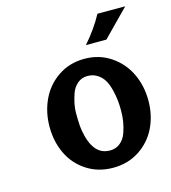

<svg xmlns="http://www.w3.org/2000/svg" viewBox="-95 -678 682 766"><g transform="rotate(-15 246.0 -295.0)"><path d="M207 -317.4Q191.9 -273.9 191.9 -239.5Q191.9 -205.1 193.6 -185.1Q195.3 -165 201.4 -141.4Q207.5 -117.7 217.3 -100.6Q240.2 -59.6 285.2 -59.6Q309.6 -59.6 327.1 -74Q344.7 -88.4 353 -111.8Q361.3 -135.3 364.7 -157.2Q368.2 -179.2 368.2 -201.2Q368.2 -223.1 366.2 -243.2Q364.3 -263.2 358.4 -287.4Q352.5 -311.5 342.8 -328.9Q333 -346.2 315.2 -358.2Q297.4 -370.1 273.7 -370.1Q250 -370.1 232.7 -355.5Q215.3 -340.8 207 -317.4ZM459.7 -324.5Q483.9 -273.4 483.9 -212.9Q483.9 -152.3 459.7 -102.1Q435.5 -51.8 388.4 -20.8Q341.3 10.3 279.5 10.3Q217.8 10.3 170.7 -20.5Q123.5 -51.3 99.6 -101.6Q75.7 -151.9 75.7 -212.6Q75.7 -273.4 99.9 -324.7Q124 -376 171.1 -407.7Q218.3 -439.5 279.5 -439.5Q340.8 -439.5 388.2 -407.5Q435.5 -375.5 459.7 -324.5ZM377 -599.6H491.7L384.8 -490.7H300.3Q346.7 -543.5 377 -599.6Z"/></g></svg>

Font: Rachana
Style: Bold
Weight: 700
Designer: Hussain KH
Foundry: Hussain KH, Rajeesh K Nambiar, Santhosh Thottingal, Swathanthra Malayalam Computing (http://smc.org.in)
Version: Version 7.0.0+20221109